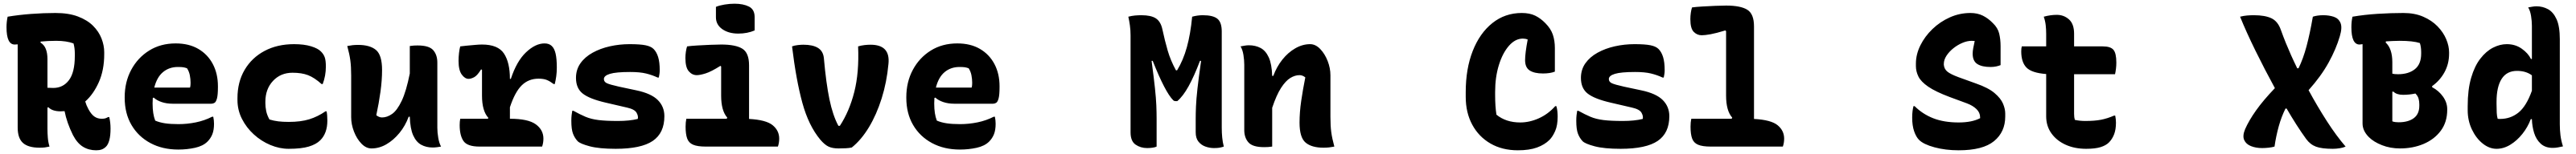

<svg xmlns="http://www.w3.org/2000/svg" viewBox="-20 -790 13840 830"><path d="M246 0Q233 3 221.5 4.5Q210 6 193 6Q132 6 103.5 -19.5Q75 -45 75 -103V-551Q64 -550 59 -550Q15 -550 15 -643Q15 -673 21 -700Q81 -710 148 -715Q215 -720 278 -720Q349 -720 399 -701Q449 -682 480 -651Q511 -620 525.5 -582.5Q540 -545 540 -509V-498Q540 -412 511 -347Q482 -282 438 -243Q444 -222 455 -202Q470 -174 487 -162Q504 -150 526 -150Q539 -150 545.5 -152Q552 -154 561 -159H567Q574 -130 574 -97Q574 -59 567.5 -35Q561 -11 550 0Q539 11 526.5 15.5Q514 20 497 20Q457 20 426 1Q395 -18 372 -62Q339 -129 327 -191Q316 -190 305 -190Q285 -190 268.5 -195Q252 -200 241 -211H235V-96Q235 -73 237 -48Q239 -23 246 0ZM235 -472V-317Q246 -316 266 -316Q319 -316 350.5 -358Q382 -400 382 -488V-503Q382 -531 375 -556Q337 -570 282 -570Q260 -570 239 -569Q218 -568 199 -566L197 -561Q217 -549 226 -526.5Q235 -504 235 -472Z M924 -556Q995 -556 1045.5 -526.5Q1096 -497 1123.5 -445Q1151 -393 1151 -325V-320Q1151 -279 1146 -260Q1141 -241 1133 -236Q1125 -231 1116 -231H908Q875 -231 848.5 -240Q822 -249 806 -264L801 -262Q800 -249 800 -234V-231Q800 -203 803.5 -180.5Q807 -158 814 -140Q837 -130 866.5 -125.5Q896 -121 939 -121Q986 -121 1032.5 -130.5Q1079 -140 1120 -161H1126Q1128 -151 1129 -141.5Q1130 -132 1130 -123Q1130 -89 1121 -66.5Q1112 -44 1095 -27Q1071 -3 1028 6.5Q985 16 938 16Q853 16 788 -19Q723 -54 686.5 -116.5Q650 -179 650 -263V-266Q650 -348 685 -413.5Q720 -479 781.5 -517.5Q843 -556 924 -556ZM936 -429Q889 -429 856 -401.5Q823 -374 809 -318H1001Q1003 -324 1003.5 -331.5Q1004 -339 1004 -344Q1004 -364 1000 -384.5Q996 -405 985 -422Q974 -426 964.5 -427.5Q955 -429 936 -429Z M1560 -552Q1614 -552 1651.5 -540.5Q1689 -529 1705 -512Q1719 -498 1725 -481Q1731 -464 1731 -431Q1731 -382 1714 -337H1708Q1669 -372 1635 -385Q1601 -398 1552 -398Q1488 -398 1447 -354Q1406 -310 1406 -242V-234Q1406 -213 1410.5 -191Q1415 -169 1428 -146Q1451 -139 1475 -136Q1499 -133 1532 -133Q1596 -133 1641.5 -147Q1687 -161 1729 -190H1735Q1739 -170 1739 -140Q1739 -72 1701 -34Q1679 -12 1639 0Q1599 12 1531 12Q1482 12 1433 -8.5Q1384 -29 1344 -65.5Q1304 -102 1280 -149.5Q1256 -197 1256 -251V-261Q1256 -348 1294.5 -413.5Q1333 -479 1401.5 -515.5Q1470 -552 1560 -552Z M1904 -548Q1968 -548 2000.5 -520.5Q2033 -493 2033 -413Q2033 -358 2024.5 -296Q2016 -234 2002 -169Q2017 -157 2033 -157Q2060 -157 2087 -176Q2114 -195 2138.5 -246.5Q2163 -298 2182 -394V-542Q2196 -544 2204.5 -544.5Q2213 -545 2224 -545Q2286 -545 2308 -519.5Q2330 -494 2330 -453V-101Q2330 -76 2335 -47Q2340 -18 2350 0Q2339 2 2327.5 3.5Q2316 5 2305 5Q2270 5 2243 -10Q2216 -25 2200 -61Q2184 -97 2182 -161H2176Q2158 -112 2126.5 -73.5Q2095 -35 2056.5 -12.5Q2018 10 1976 10Q1947 10 1922 -16Q1897 -42 1882 -81Q1867 -120 1867 -158V-383Q1867 -431 1862.5 -464.5Q1858 -498 1846 -542Q1861 -545 1874.5 -546.5Q1888 -548 1904 -548Z M2453 -150H2602L2604 -155Q2570 -192 2570 -275V-414L2565 -416Q2545 -383 2528 -374Q2511 -365 2498 -365Q2478 -365 2461 -388.5Q2444 -412 2444 -462Q2444 -483 2446.5 -504.5Q2449 -526 2453 -540Q2467 -542 2489 -544Q2511 -546 2533 -548Q2555 -550 2570 -550Q2656 -550 2688 -501.5Q2720 -453 2720 -365H2725Q2756 -460 2806.5 -508Q2857 -556 2906 -556Q2931 -556 2945 -542Q2959 -529 2965.5 -501Q2972 -473 2972 -426Q2972 -401 2969 -379Q2966 -357 2961 -337H2955Q2937 -351 2919.5 -358.5Q2902 -366 2874 -366Q2820 -366 2783.5 -330Q2747 -294 2720 -212V-150Q2818 -150 2859 -120Q2900 -90 2900 -43Q2900 -20 2893 0H2557Q2491 0 2470.5 -30Q2450 -60 2450 -116Q2450 -134 2453 -150Z M3300 -138Q3363 -138 3407 -149Q3411 -164 3400.5 -182.5Q3390 -201 3350 -210L3234 -237Q3148 -257 3111.5 -285.5Q3075 -314 3075 -370Q3075 -415 3099 -449Q3123 -483 3164.5 -506Q3206 -529 3257.5 -540.5Q3309 -552 3363 -552Q3420 -552 3449 -546Q3478 -540 3492 -526Q3508 -510 3516.5 -482.5Q3525 -455 3525 -411Q3525 -401 3523.5 -391.5Q3522 -382 3520 -372H3514Q3484 -386 3451 -394Q3418 -402 3366 -402Q3290 -402 3257.5 -392Q3225 -382 3225 -364Q3225 -349 3241 -341.5Q3257 -334 3306 -323L3400 -303Q3480 -286 3515 -250.5Q3550 -215 3550 -164Q3550 -73 3487.5 -30.5Q3425 12 3288 12Q3200 12 3149 -1.5Q3098 -15 3084 -29Q3068 -46 3059 -69.5Q3050 -93 3050 -139Q3050 -156 3051.5 -169Q3053 -182 3055 -193H3061Q3097 -173 3126.5 -160.5Q3156 -148 3196 -143Q3236 -138 3300 -138Z M3668 -150H3885L3888 -156Q3855 -193 3855 -275V-432L3851 -435Q3802 -404 3772 -394.5Q3742 -385 3724 -385Q3699 -385 3681 -406Q3663 -427 3663 -477Q3663 -494 3665.5 -511Q3668 -528 3672 -540Q3694 -543 3728 -545Q3762 -547 3797 -548.5Q3832 -550 3855 -550Q3933 -550 3969 -527.5Q4005 -505 4005 -438V-149Q4097 -144 4132 -115Q4167 -86 4167 -43Q4167 -20 4160 0H3772Q3728 0 3704.5 -10Q3681 -20 3672.5 -43.5Q3664 -67 3664 -107Q3664 -131 3668 -150ZM3827 -753Q3846 -761 3873.5 -765.5Q3901 -770 3927 -770Q3974 -770 4004.5 -754.5Q4035 -739 4035 -698V-626Q3996 -609 3947 -609Q3895 -609 3861 -633Q3827 -657 3827 -697Z M4297 -549Q4347 -549 4375 -532Q4403 -515 4407 -477Q4419 -341 4437 -254.5Q4455 -168 4485 -112H4493Q4544 -190 4570.5 -294.5Q4597 -399 4591 -540Q4608 -545 4625 -547Q4642 -549 4658 -549Q4765 -549 4754 -445Q4745 -347 4717.5 -259.5Q4690 -172 4649 -104Q4608 -36 4557 5Q4544 8 4525 9Q4506 10 4486 10Q4454 10 4433 0.5Q4412 -9 4388 -37Q4325 -113 4291.5 -235.5Q4258 -358 4236 -540Q4249 -545 4266.5 -547Q4284 -549 4297 -549Z M5124 -556Q5195 -556 5245.5 -526.5Q5296 -497 5323.5 -445Q5351 -393 5351 -325V-320Q5351 -279 5346 -260Q5341 -241 5333 -236Q5325 -231 5316 -231H5108Q5075 -231 5048.5 -240Q5022 -249 5006 -264L5001 -262Q5000 -249 5000 -234V-231Q5000 -203 5003.5 -180.5Q5007 -158 5014 -140Q5037 -130 5066.5 -125.5Q5096 -121 5139 -121Q5186 -121 5232.5 -130.5Q5279 -140 5320 -161H5326Q5328 -151 5329 -141.5Q5330 -132 5330 -123Q5330 -89 5321 -66.5Q5312 -44 5295 -27Q5271 -3 5228 6.5Q5185 16 5138 16Q5053 16 4988 -19Q4923 -54 4886.5 -116.5Q4850 -179 4850 -263V-266Q4850 -348 4885 -413.5Q4920 -479 4981.5 -517.5Q5043 -556 5124 -556ZM5136 -429Q5089 -429 5056 -401.5Q5023 -374 5009 -318H5201Q5203 -324 5203.5 -331.5Q5204 -339 5204 -344Q5204 -364 5200 -384.5Q5196 -405 5185 -422Q5174 -426 5164.5 -427.5Q5155 -429 5136 -429Z M6195 0Q6187 4 6173 6Q6159 8 6144 8Q6109 8 6082 -10.5Q6055 -29 6055 -77V-600Q6055 -627 6051.5 -652.5Q6048 -678 6043 -700Q6062 -705 6079.5 -706.5Q6097 -708 6113 -708Q6165 -708 6191 -691Q6217 -674 6226 -632Q6239 -571 6254.5 -517.5Q6270 -464 6299 -411H6305Q6338 -465 6357.5 -535.5Q6377 -606 6386 -700Q6415 -708 6443 -708Q6498 -708 6521.5 -689Q6545 -670 6545 -620V-102Q6545 -74 6547.5 -48.5Q6550 -23 6556 0Q6544 4 6533 6Q6522 8 6503 8Q6480 8 6457.5 0Q6435 -8 6420 -26.5Q6405 -45 6405 -77V-150Q6405 -178 6406.5 -216Q6408 -254 6414.5 -312.5Q6421 -371 6434 -462H6428Q6397 -380 6367 -325.5Q6337 -271 6306 -245H6297Q6289 -245 6284 -250Q6241 -293 6174 -462H6168Q6180 -372 6186 -315.5Q6192 -259 6193.5 -221Q6195 -183 6195 -150Z M6816 0Q6803 2 6793 2.5Q6783 3 6772 3Q6711 3 6688.5 -22.5Q6666 -48 6666 -89V-441Q6666 -466 6661.5 -494Q6657 -522 6646 -540Q6657 -542 6668.5 -544Q6680 -546 6691 -546Q6726 -546 6753.5 -531.5Q6781 -517 6797.5 -481Q6814 -445 6816 -381H6822Q6840 -430 6870.5 -468.5Q6901 -507 6940 -529.5Q6979 -552 7020 -552Q7049 -552 7074 -526Q7099 -500 7114 -461.5Q7129 -423 7129 -384V-159Q7129 -111 7133.5 -77.5Q7138 -44 7150 0Q7135 3 7121.5 4.5Q7108 6 7092 6Q7028 6 6995.5 -21.5Q6963 -49 6963 -129Q6963 -185 6972 -246.5Q6981 -308 6994 -373Q6979 -385 6963 -385Q6938 -385 6913 -369.5Q6888 -354 6863.5 -316Q6839 -278 6816 -209Z M8136 20Q8052 20 7989 -16.5Q7926 -53 7891 -118Q7856 -183 7856 -268V-294Q7856 -419 7893.5 -515Q7931 -611 7999 -665.5Q8067 -720 8157 -720Q8200 -720 8229.5 -705.5Q8259 -691 8284 -665Q8313 -636 8324 -603.5Q8335 -571 8335 -531V-404Q8310 -394 8271 -394Q8225 -394 8200 -410Q8175 -426 8175 -466Q8175 -503 8189 -577Q8177 -582 8163 -582Q8122 -582 8088 -543Q8054 -504 8034 -439Q8014 -374 8014 -295V-277Q8014 -217 8021 -172Q8072 -130 8149 -130Q8199 -130 8249 -152.5Q8299 -175 8337 -218H8343Q8347 -205 8348.5 -190Q8350 -175 8350 -162Q8350 -114 8336.5 -83.5Q8323 -53 8306 -36Q8280 -10 8239 5Q8198 20 8136 20Z M8700 -138Q8763 -138 8807 -149Q8811 -164 8800.5 -182.5Q8790 -201 8750 -210L8634 -237Q8548 -257 8511.5 -285.5Q8475 -314 8475 -370Q8475 -415 8499 -449Q8523 -483 8564.5 -506Q8606 -529 8657.5 -540.5Q8709 -552 8763 -552Q8820 -552 8849 -546Q8878 -540 8892 -526Q8908 -510 8916.5 -482.5Q8925 -455 8925 -411Q8925 -401 8923.5 -391.5Q8922 -382 8920 -372H8914Q8884 -386 8851 -394Q8818 -402 8766 -402Q8690 -402 8657.5 -392Q8625 -382 8625 -364Q8625 -349 8641 -341.5Q8657 -334 8706 -323L8800 -303Q8880 -286 8915 -250.5Q8950 -215 8950 -164Q8950 -73 8887.5 -30.5Q8825 12 8688 12Q8600 12 8549 -1.5Q8498 -15 8484 -29Q8468 -46 8459 -69.5Q8450 -93 8450 -139Q8450 -156 8451.5 -169Q8453 -182 8455 -193H8461Q8497 -173 8526.5 -160.5Q8556 -148 8596 -143Q8636 -138 8700 -138Z M9068 -150H9285L9288 -156Q9255 -193 9255 -275V-622L9251 -626Q9202 -611 9172 -605.5Q9142 -600 9124 -600Q9099 -600 9081 -618.5Q9063 -637 9063 -687Q9063 -704 9065.5 -721Q9068 -738 9072 -750Q9094 -753 9128 -755Q9162 -757 9197 -758.5Q9232 -760 9255 -760Q9333 -760 9369 -737.5Q9405 -715 9405 -648V-149Q9497 -144 9532 -115Q9567 -86 9567 -43Q9567 -20 9560 0H9172Q9128 0 9104.5 -10Q9081 -20 9072.5 -43.5Q9064 -67 9064 -107Q9064 -131 9068 -150Z M10568 -720Q10606 -720 10635 -705.5Q10664 -691 10689 -665Q10715 -640 10722.5 -609Q10730 -578 10730 -541V-439Q10720 -435 10706.5 -432Q10693 -429 10676 -429Q10630 -429 10605 -445Q10580 -461 10580 -501Q10580 -514 10583 -530Q10586 -546 10591 -569Q10585 -570 10575 -570Q10551 -570 10525 -559Q10499 -548 10476.5 -530Q10454 -512 10439.5 -490Q10425 -468 10425 -445V-441Q10427 -418 10444 -404Q10461 -390 10504 -374L10598 -340Q10664 -317 10697.5 -288.5Q10731 -260 10743 -231.5Q10755 -203 10755 -178V-162Q10755 -79 10695 -29.5Q10635 20 10505 20Q10434 20 10375 4Q10316 -12 10292 -36Q10276 -52 10265.5 -82.5Q10255 -113 10255 -156Q10255 -176 10257 -191.5Q10259 -207 10262 -218H10268Q10311 -175 10368.5 -152.5Q10426 -130 10505 -130Q10576 -130 10620 -153V-158Q10620 -183 10600.5 -202Q10581 -221 10549 -233L10457 -267Q10380 -296 10341 -323Q10302 -350 10288.5 -377.5Q10275 -405 10275 -434V-447Q10275 -497 10299 -545.5Q10323 -594 10364 -633.5Q10405 -673 10457.5 -696.5Q10510 -720 10568 -720Z M10844 -540H10975V-608Q10975 -631 10972.5 -654Q10970 -677 10962 -700Q10980 -705 10997.5 -707.5Q11015 -710 11032 -710Q11070 -710 11097.5 -685.5Q11125 -661 11125 -608V-540H11279Q11321 -540 11336.5 -521.5Q11352 -503 11352 -453Q11352 -436 11350 -419.5Q11348 -403 11345 -390H11125V-176Q11125 -157 11129 -144Q11155 -138 11185 -138Q11235 -138 11269 -144.5Q11303 -151 11340 -167H11346Q11348 -157 11349 -147.5Q11350 -138 11350 -129Q11350 -92 11340 -66Q11330 -40 11312 -22Q11296 -6 11267 3Q11238 12 11190 12Q11128 12 11079.5 -10Q11031 -32 11003 -71.5Q10975 -111 10975 -163V-391Q10897 -397 10869 -426Q10841 -455 10841 -513Q10841 -530 10844 -540Z M12135 8Q12102 8 12075.5 -2.5Q12049 -13 12039 -35.5Q12029 -58 12044 -94Q12064 -140 12102.5 -194.5Q12141 -249 12204 -315Q12149 -416 12099.5 -517Q12050 -618 12017 -700Q12037 -705 12054.5 -706.5Q12072 -708 12091 -708Q12151 -708 12185.5 -691.5Q12220 -675 12236 -629Q12250 -590 12263 -558Q12276 -526 12290.5 -493.5Q12305 -461 12324 -422H12331Q12356 -473 12374 -540.5Q12392 -608 12408 -700Q12432 -708 12464 -708Q12495 -708 12520.5 -699.5Q12546 -691 12556.5 -666.5Q12567 -642 12553 -595Q12533 -526 12492.5 -452.5Q12452 -379 12385 -304Q12432 -217 12483 -137.5Q12534 -58 12584 0Q12571 6 12552 9Q12533 12 12515 12Q12456 12 12425 0.5Q12394 -11 12372 -41Q12346 -77 12319.5 -118.5Q12293 -160 12267 -205H12261Q12239 -161 12224.5 -108.5Q12210 -56 12202 0Q12189 4 12170.5 6Q12152 8 12135 8Z M12876 10Q12824 10 12779.5 -7.5Q12735 -25 12709 -51Q12675 -85 12675 -125V-552Q12664 -550 12659 -550Q12615 -550 12615 -643Q12615 -675 12621 -700Q12685 -711 12756.5 -715.5Q12828 -720 12895 -720Q12955 -720 13001 -700Q13047 -680 13078 -648Q13109 -616 13124.5 -579Q13140 -542 13140 -508V-501Q13140 -446 13115.5 -401Q13091 -356 13049 -326V-320Q13085 -301 13107.5 -269Q13130 -237 13130 -202V-198Q13130 -132 13095.5 -85.5Q13061 -39 13003.5 -14.5Q12946 10 12876 10ZM12835 -455V-393Q12845 -390 12866 -390Q12922 -390 12956 -417Q12990 -444 12990 -501V-509Q12990 -537 12983 -558Q12946 -570 12874 -570Q12855 -570 12836.5 -569Q12818 -568 12801 -567L12799 -561Q12835 -528 12835 -455ZM12835 -136Q12843 -133 12851.5 -132Q12860 -131 12869 -131Q12920 -131 12950 -153Q12980 -175 12980 -220V-228Q12980 -244 12976 -258.5Q12972 -273 12959 -286Q12927 -279 12893 -279Q12858 -279 12841 -296H12835Z M13450 -552Q13496 -552 13530.5 -527.5Q13565 -503 13580 -472H13585V-651Q13585 -676 13580.5 -704Q13576 -732 13565 -750Q13576 -752 13587.5 -754Q13599 -756 13610 -756Q13643 -756 13671.5 -740.5Q13700 -725 13717.5 -686.5Q13735 -648 13735 -579V-120Q13735 -90 13738.5 -61Q13742 -32 13752 -1Q13737 2 13724.5 4.5Q13712 7 13697 7Q13657 7 13632.5 -15.5Q13608 -38 13597 -73.5Q13586 -109 13585 -148H13579Q13563 -105 13534 -68.5Q13505 -32 13469 -10Q13433 12 13395 12Q13356 12 13320.5 -16.5Q13285 -45 13262.5 -92.5Q13240 -140 13240 -196V-218Q13240 -307 13258.5 -370.5Q13277 -434 13308 -474Q13339 -514 13376 -533Q13413 -552 13450 -552ZM13401 -150Q13405 -149 13408 -149Q13411 -149 13414 -149Q13470 -149 13512.5 -183Q13555 -217 13585 -301V-384Q13553 -408 13505 -408Q13450 -408 13422.5 -365Q13395 -322 13395 -241V-230Q13395 -201 13396 -182.5Q13397 -164 13401 -150Z"/></svg>

Font: Recursive Mn Csl St XBd
Style: Regular
Weight: 800
Monospace: yes
Version: Version 1.079;hotconv 1.0.112;makeotfexe 2.5.65598; ttfautoh